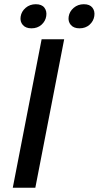

<svg xmlns="http://www.w3.org/2000/svg" viewBox="-20 -885 465 905"><path d="M40.2 0 176.2 -700H282.5L146.5 0ZM128.3 -751.5Q101.3 -751.5 87.5 -767.4Q73.6 -783.4 77.3 -806.8Q80.9 -831 100.9 -848.1Q120.9 -865.1 148.7 -865.1Q176.7 -865.1 189.2 -848.9Q201.6 -832.7 198 -809.2Q194.3 -785 175.4 -768.2Q156.5 -751.5 128.3 -751.5ZM354.7 -751.5Q327.8 -751.5 313.9 -767.4Q300.1 -783.4 303.7 -806.8Q307.4 -831 327.4 -848.1Q347.4 -865.1 375.2 -865.1Q403.1 -865.1 415.6 -848.9Q428.1 -832.7 424.5 -809.2Q420.8 -785 401.9 -768.2Q383 -751.5 354.7 -751.5Z"/></svg>

Font: REM Medium
Style: Italic
Weight: 500
Italic angle: -11°
Designer: Octavio Pardo
Foundry: Ashler Design
Version: Version 1.005;gftools[0.9.28]